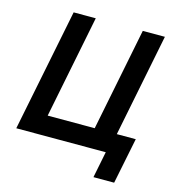

<svg xmlns="http://www.w3.org/2000/svg" viewBox="-122 -803 975 1057"><g transform="rotate(15 365.5 -274.0)"><path d="M507 150H625L678 -112H570L687 -698H561L444 -112H176L293 -698H167L27 0H537Z"/></g></svg>

Font: Braiins Sans SemiBold
Style: Italic
Weight: 600
Italic angle: -11.31°
Designer: Mike Abbink, Paul van der Laan, Pieter van Rosmalen, Jiri Chlebus, Lubos Buracinsky
Foundry: Bold Monday, Sudetype
Version: Version 1.000;hotconv 1.0.109;makeotfexe 2.5.65596